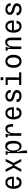

<svg xmlns="http://www.w3.org/2000/svg" viewBox="2822 -3578 955 6640"><g transform="rotate(-90 3300.0 -257.5)"><path d="M90 -268Q90 -358 118 -421.5Q146 -485 195.5 -517.5Q245 -550 310 -550Q372 -550 417 -521.5Q462 -493 486 -443Q510 -393 510 -331V-256H169L194 -181Q200 -125 227 -95Q254 -65 310 -65Q358 -65 382.5 -89.5Q407 -114 413 -165H505Q492 -78 442.5 -34Q393 10 310 10Q211 10 150.5 -61.5Q90 -133 90 -268ZM440 -321 415 -396Q393 -480 310 -480Q267 -480 237 -458Q207 -436 194 -396L169 -321Z M819 -264 675 -540H771L888 -298H918L1035 -540H1125L986 -264L1125 0H1035L918 -228H888L771 0H675Z M1325 -364 1331 -469V-470H1270V-540H1395L1365 -395H1395Q1414 -481 1456.5 -519Q1499 -557 1565 -557Q1653 -557 1701.5 -489.5Q1750 -422 1750 -270Q1750 -177 1725.5 -114Q1701 -51 1659 -20.5Q1617 10 1565 10Q1508 10 1460.5 -26.5Q1413 -63 1395 -145H1365L1415 97V200H1325ZM1548 -61Q1597 -61 1628.5 -108Q1660 -155 1660 -266Q1660 -380 1629 -433Q1598 -486 1548 -486Q1512 -486 1482 -461Q1452 -436 1433.5 -387.5Q1415 -339 1415 -270Q1415 -202 1433.5 -154.5Q1452 -107 1482 -84Q1512 -61 1548 -61Z M1925 -364 1931 -469V-470H1870V-540H1995L1965 -395H1995Q2013 -479 2060 -514.5Q2107 -550 2175 -550Q2255 -550 2292.5 -487.5Q2330 -425 2330 -311Q2330 -292 2329 -283H2240V-311Q2240 -395 2221.5 -437Q2203 -479 2158 -479Q2121 -479 2088.5 -455Q2056 -431 2035.5 -384Q2015 -337 2015 -272V0H1925Z M2490 -268Q2490 -358 2518 -421.5Q2546 -485 2595.5 -517.5Q2645 -550 2710 -550Q2772 -550 2817 -521.5Q2862 -493 2886 -443Q2910 -393 2910 -331V-256H2569L2594 -181Q2600 -125 2627 -95Q2654 -65 2710 -65Q2758 -65 2782.5 -89.5Q2807 -114 2813 -165H2905Q2892 -78 2842.5 -34Q2793 10 2710 10Q2611 10 2550.5 -61.5Q2490 -133 2490 -268ZM2840 -321 2815 -396Q2793 -480 2710 -480Q2667 -480 2637 -458Q2607 -436 2594 -396L2569 -321Z M3092 -136Q3092 -150 3095 -163H3185Q3184 -158 3184 -148Q3184 -104 3218.5 -84.5Q3253 -65 3303 -65Q3356 -65 3386.5 -86Q3417 -107 3417 -147Q3417 -179 3389 -197Q3361 -215 3305 -229L3250 -243Q3174 -263 3139.5 -301.5Q3105 -340 3105 -396Q3105 -446 3133 -480.5Q3161 -515 3206 -532.5Q3251 -550 3301 -550Q3356 -550 3404.5 -528.5Q3453 -507 3482.5 -465.5Q3512 -424 3510 -365H3418Q3421 -424 3386 -452Q3351 -480 3300 -480Q3256 -480 3223 -460Q3190 -440 3190 -400Q3190 -374 3215 -353.5Q3240 -333 3283 -322L3338 -308Q3421 -287 3464 -250.5Q3507 -214 3507 -151Q3507 -103 3480.5 -66Q3454 -29 3407.5 -9.5Q3361 10 3303 10Q3248 10 3199.5 -8Q3151 -26 3121.5 -59Q3092 -92 3092 -136Z M3680 -75H3861L3855 -180V-365L3861 -470H3680V-540H3945V-180L3939 -75H4120V0H3680ZM3850 -715H3950V-620H3850Z M4500 -480Q4441 -480 4404 -425.5Q4367 -371 4367 -265Q4367 -164 4404.5 -114.5Q4442 -65 4500 -65Q4558 -65 4595.5 -114.5Q4633 -164 4633 -265Q4633 -371 4596 -425.5Q4559 -480 4500 -480ZM4500 -550Q4564 -550 4614.5 -519.5Q4665 -489 4695 -426Q4725 -363 4725 -269Q4725 -175 4695 -112.5Q4665 -50 4614.5 -20Q4564 10 4500 10Q4436 10 4385.5 -20Q4335 -50 4305 -112.5Q4275 -175 4275 -269Q4275 -363 4305 -426Q4335 -489 4385.5 -519.5Q4436 -550 4500 -550Z M4924 -364 4930 -469V-470H4870V-540H4994L4964 -395H4994Q5013 -481 5056 -519Q5099 -557 5165 -557Q5239 -557 5279.5 -501Q5320 -445 5320 -355V0H5230V-355Q5231 -414 5210.5 -450Q5190 -486 5148 -486Q5111 -486 5080.5 -460.5Q5050 -435 5032 -386.5Q5014 -338 5014 -272V0H4924Z M5490 -268Q5490 -358 5518 -421.5Q5546 -485 5595.5 -517.5Q5645 -550 5710 -550Q5772 -550 5817 -521.5Q5862 -493 5886 -443Q5910 -393 5910 -331V-256H5569L5594 -181Q5600 -125 5627 -95Q5654 -65 5710 -65Q5758 -65 5782.5 -89.5Q5807 -114 5813 -165H5905Q5892 -78 5842.5 -34Q5793 10 5710 10Q5611 10 5550.5 -61.5Q5490 -133 5490 -268ZM5840 -321 5815 -396Q5793 -480 5710 -480Q5667 -480 5637 -458Q5607 -436 5594 -396L5569 -321Z M6092 -136Q6092 -150 6095 -163H6185Q6184 -158 6184 -148Q6184 -104 6218.5 -84.5Q6253 -65 6303 -65Q6356 -65 6386.5 -86Q6417 -107 6417 -147Q6417 -179 6389 -197Q6361 -215 6305 -229L6250 -243Q6174 -263 6139.5 -301.5Q6105 -340 6105 -396Q6105 -446 6133 -480.5Q6161 -515 6206 -532.5Q6251 -550 6301 -550Q6356 -550 6404.5 -528.5Q6453 -507 6482.5 -465.5Q6512 -424 6510 -365H6418Q6421 -424 6386 -452Q6351 -480 6300 -480Q6256 -480 6223 -460Q6190 -440 6190 -400Q6190 -374 6215 -353.5Q6240 -333 6283 -322L6338 -308Q6421 -287 6464 -250.5Q6507 -214 6507 -151Q6507 -103 6480.5 -66Q6454 -29 6407.5 -9.5Q6361 10 6303 10Q6248 10 6199.5 -8Q6151 -26 6121.5 -59Q6092 -92 6092 -136Z"/></g></svg>

Font: Sligoil Micro
Style: Regular
Weight: 400
Designer: Ariel Martín Pérez
Foundry: Igor Stepanchenko
Version: Version 1.001